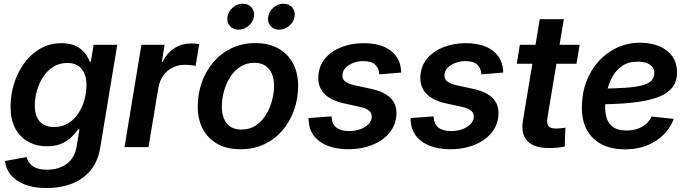

<svg xmlns="http://www.w3.org/2000/svg" viewBox="-20 -770 3603 1005"><path d="M225.1 214.4Q156.7 214.4 109.6 195.8Q62.5 177.2 36.4 145.3Q10.3 113.3 5.9 72.8L119.1 52.2Q123.5 69.3 135.3 84.5Q147 99.6 169.2 108.9Q191.4 118.2 226.6 118.2Q288.1 118.2 329.6 87.2Q371.1 56.2 380.9 -2.4L396 -93.3L388.2 -92.3Q372.1 -68.8 350.1 -48.8Q328.1 -28.8 298.1 -16.6Q268.1 -4.4 227.1 -4.4Q169.9 -4.4 126.7 -28.6Q83.5 -52.7 59.3 -99.1Q35.2 -145.5 35.2 -211.4Q35.2 -272.9 53.5 -332Q71.8 -391.1 106.4 -439Q141.1 -486.8 190.7 -515.4Q240.2 -543.9 302.2 -543.9Q335.9 -543.9 361.1 -535.4Q386.2 -526.9 403.8 -512.5Q421.4 -498 432.6 -481Q443.8 -463.9 450.2 -446.8L455.6 -447.8L470.2 -535.6H593.8L504.9 1Q492.7 75.7 453.1 122.8Q413.6 169.9 354.7 192.1Q295.9 214.4 225.1 214.4ZM262.7 -105Q304.7 -105 336.4 -124.5Q368.2 -144 389.6 -176Q411.1 -208 421.9 -246.8Q432.6 -285.6 432.6 -324.7Q432.6 -378.4 407.2 -409.4Q381.8 -440.4 332 -440.4Q291 -440.4 259.5 -420.7Q228 -400.9 206.3 -368.2Q184.6 -335.4 173.3 -296.1Q162.1 -256.8 162.1 -217.3Q162.1 -164.1 187.7 -134.5Q213.4 -105 262.7 -105Z M631.8 0 720.2 -535.6H841.8L827.1 -446.3H831.5Q854 -492.7 892.6 -517.6Q931.2 -542.5 979 -542.5Q990.2 -542.5 1002.2 -541.5Q1014.2 -540.5 1022.9 -539.6L1003.9 -425.3Q996.1 -427.2 979.2 -429Q962.4 -430.7 945.8 -430.7Q912.6 -430.7 883.5 -416.3Q854.5 -401.9 835 -375Q815.4 -348.1 809.1 -311.5L757.3 0Z M1238.8 11.2Q1168.5 11.2 1118.4 -16.6Q1068.4 -44.4 1041.7 -94.7Q1015.1 -145 1015.1 -212.4Q1015.1 -277.8 1035.9 -337.4Q1056.6 -397 1095.9 -443.6Q1135.3 -490.2 1191.2 -517.3Q1247.1 -544.4 1316.4 -544.4Q1386.7 -544.4 1436.8 -516.6Q1486.8 -488.8 1513.7 -438.2Q1540.5 -387.7 1540.5 -319.8Q1540.5 -254.9 1519.8 -195.3Q1499 -135.7 1459.7 -89.1Q1420.4 -42.5 1364.5 -15.6Q1308.6 11.2 1238.8 11.2ZM1243.7 -91.8Q1286.6 -91.8 1318.6 -113Q1350.6 -134.3 1371.8 -168.7Q1393.1 -203.1 1403.8 -243.4Q1414.6 -283.7 1414.6 -321.8Q1414.6 -357.9 1402.8 -384.5Q1391.1 -411.1 1368.4 -426.3Q1345.7 -441.4 1311.5 -441.4Q1269 -441.4 1237.1 -420.2Q1205.1 -398.9 1183.6 -364.5Q1162.1 -330.1 1151.6 -289.8Q1141.1 -249.5 1141.1 -210.9Q1141.1 -157.2 1166.7 -124.5Q1192.4 -91.8 1243.7 -91.8ZM1441.4 -614.7Q1412.6 -614.7 1395.8 -634.5Q1378.9 -654.3 1383.8 -682.6Q1388.2 -710.9 1411.6 -730.7Q1435.1 -750.5 1463.9 -750.5Q1493.2 -750.5 1509.8 -730.7Q1526.4 -710.9 1522 -682.6Q1517.1 -654.3 1493.7 -634.5Q1470.2 -614.7 1441.4 -614.7ZM1228.5 -614.7Q1199.7 -614.7 1182.9 -634.5Q1166 -654.3 1170.9 -682.6Q1175.3 -710.9 1198.7 -730.7Q1222.2 -750.5 1251 -750.5Q1280.3 -750.5 1296.9 -730.7Q1313.5 -710.9 1309.1 -682.6Q1304.7 -654.3 1281 -634.5Q1257.3 -614.7 1228.5 -614.7Z M1803.7 11.2Q1742.2 11.2 1696 -6.6Q1649.9 -24.4 1623.8 -58.3Q1597.7 -92.3 1595.2 -140.6Q1595.2 -143.6 1595 -146.2Q1594.7 -148.9 1595.2 -151.9L1715.3 -161.1Q1717.3 -121.1 1740.2 -102.5Q1763.2 -84 1808.1 -84Q1838.9 -84 1864.7 -93.3Q1890.6 -102.5 1907.2 -118.9Q1923.8 -135.3 1925.8 -156.7Q1927.2 -176.8 1912.8 -189.9Q1898.4 -203.1 1866.2 -210L1777.8 -229.5Q1709 -245.1 1675.5 -281.5Q1642.1 -317.9 1646.5 -373Q1649.9 -426.3 1682.4 -464.6Q1714.8 -502.9 1767.6 -523.4Q1820.3 -543.9 1882.8 -543.9Q1972.2 -543.9 2022.5 -506.8Q2072.8 -469.7 2078.6 -407.7Q2079.1 -403.8 2079.6 -399.4Q2080.1 -395 2079.6 -390.1L1965.3 -380.9Q1963.9 -412.6 1943.8 -431.4Q1923.8 -450.2 1881.8 -450.2Q1854 -450.2 1829.6 -440.9Q1805.2 -431.6 1789.6 -415.8Q1773.9 -399.9 1772.5 -378.4Q1770.5 -357.9 1784.9 -345Q1799.3 -332 1833.5 -324.2L1923.3 -304.7Q1993.2 -289.6 2026.1 -255.1Q2059.1 -220.7 2054.7 -167Q2052.2 -126 2031.7 -93Q2011.2 -60.1 1976.6 -36.6Q1941.9 -13.2 1897.7 -1Q1853.5 11.2 1803.7 11.2Z M2337.9 11.2Q2276.4 11.2 2230.2 -6.6Q2184.1 -24.4 2158 -58.3Q2131.8 -92.3 2129.4 -140.6Q2129.4 -143.6 2129.2 -146.2Q2128.9 -148.9 2129.4 -151.9L2249.5 -161.1Q2251.5 -121.1 2274.4 -102.5Q2297.4 -84 2342.3 -84Q2373 -84 2398.9 -93.3Q2424.8 -102.5 2441.4 -118.9Q2458 -135.3 2460 -156.7Q2461.4 -176.8 2447 -189.9Q2432.6 -203.1 2400.4 -210L2312 -229.5Q2243.2 -245.1 2209.7 -281.5Q2176.3 -317.9 2180.7 -373Q2184.1 -426.3 2216.6 -464.6Q2249 -502.9 2301.8 -523.4Q2354.5 -543.9 2417 -543.9Q2506.3 -543.9 2556.6 -506.8Q2606.9 -469.7 2612.8 -407.7Q2613.3 -403.8 2613.8 -399.4Q2614.3 -395 2613.8 -390.1L2499.5 -380.9Q2498 -412.6 2478 -431.4Q2458 -450.2 2416 -450.2Q2388.2 -450.2 2363.8 -440.9Q2339.4 -431.6 2323.7 -415.8Q2308.1 -399.9 2306.6 -378.4Q2304.7 -357.9 2319.1 -345Q2333.5 -332 2367.7 -324.2L2457.5 -304.7Q2527.3 -289.6 2560.3 -255.1Q2593.3 -220.7 2588.9 -167Q2586.4 -126 2565.9 -93Q2545.4 -60.1 2510.7 -36.6Q2476.1 -13.2 2431.9 -1Q2387.7 11.2 2337.9 11.2Z M3014.2 -535.6 2997.6 -436.5H2685.1L2701.2 -535.6ZM2805.2 -669.4H2931.2L2845.2 -151.9Q2840.8 -122.6 2851.1 -109.9Q2861.3 -97.2 2890.1 -97.2Q2899.9 -97.2 2914.8 -98.6Q2929.7 -100.1 2939.5 -101.6L2936 -2.9Q2918 1 2896.2 2.9Q2874.5 4.9 2853.5 4.9Q2774.9 4.9 2740.5 -31.7Q2706.1 -68.4 2717.3 -138.7Z M3251 11.7Q3180.2 11.7 3129.2 -14.6Q3078.1 -41 3051 -91.6Q3023.9 -142.1 3025.9 -215.3Q3026.9 -285.2 3050 -345.2Q3073.2 -405.3 3114.5 -450.4Q3155.8 -495.6 3210.9 -521Q3266.1 -546.4 3331.1 -546.4Q3387.2 -546.4 3430.9 -528.1Q3474.6 -509.8 3499.3 -475.1Q3523.9 -440.4 3523.9 -391.1Q3523.9 -341.3 3496.1 -308.6Q3468.3 -275.9 3412.8 -257.3Q3357.4 -238.8 3275.4 -231.2Q3193.4 -223.6 3085 -223.6L3099.1 -306.2Q3191.4 -306.2 3251 -310.3Q3310.5 -314.5 3344.2 -324Q3377.9 -333.5 3391.4 -349.4Q3404.8 -365.2 3404.8 -388.2Q3404.8 -415.5 3381.8 -431.4Q3358.9 -447.3 3318.4 -447.3Q3269 -447.3 3236.3 -424.6Q3203.6 -401.9 3184.3 -366Q3165 -330.1 3156.5 -289.3Q3147.9 -248.5 3147.5 -212.9Q3147 -177.7 3156.5 -149.2Q3166 -120.6 3190.9 -103.8Q3215.8 -86.9 3259.8 -86.9Q3306.6 -86.9 3341.1 -106.7Q3375.5 -126.5 3391.1 -160.2L3506.8 -147.5Q3479 -75.2 3411.6 -31.7Q3344.2 11.7 3251 11.7Z"/></svg>

Font: Inter 20pt SemiBold
Style: Italic
Weight: 600
Italic angle: -9.3988°
Version: Version 4.001;git-66647c0bb